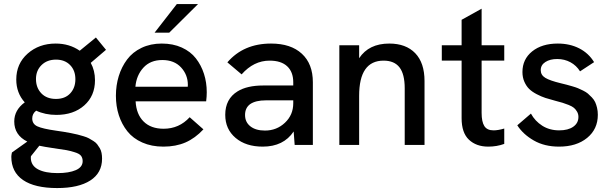

<svg xmlns="http://www.w3.org/2000/svg" viewBox="-20 -717 3022 950"><path d="M263 213.5Q152 213.5 94 173.8Q36 134 36 58.5Q36 51 39 37.5L115 -16.5Q50.5 -48.5 50.5 -116Q50.5 -172.5 102.5 -210.5Q60.5 -257 60.5 -323.5Q60.5 -402 116.8 -451.8Q173 -501.5 255.5 -501.5Q323.5 -501.5 374.5 -466L454.5 -531.5L504.5 -470.5L429 -406Q450 -368 450 -320Q450 -242.5 397 -195.5Q344 -148.5 259 -148.5Q203.5 -148.5 159 -169.5Q139.5 -154.5 139.5 -131Q139.5 -103.5 165 -91.8Q190.5 -80 257 -70.5Q281 -67 295.2 -64.8Q309.5 -62.5 330.5 -58.5Q351.5 -54.5 364 -51.2Q376.5 -48 393.2 -43Q410 -38 420 -32.5Q430 -27 442 -19.5Q454 -12 460.8 -3.2Q467.5 5.5 473.8 16.2Q480 27 482.5 40Q485 53 485 68Q485 138.5 426.8 176Q368.5 213.5 263 213.5ZM132.5 65Q133.5 102.5 168.5 121Q203.5 139.5 265 139.5Q321 139.5 355 124.8Q389 110 389 80.5Q389 64.5 380.8 53.8Q372.5 43 348 35.8Q323.5 28.5 309.5 26Q295.5 23.5 254 17.5Q250.5 17 248.5 16.5Q246.5 16 243.2 15.8Q240 15.5 237.5 15Q202 10 174.5 4L133 56Q132 62.5 132.5 65ZM158 -326Q158 -283 184.5 -255.2Q211 -227.5 257 -227.5Q302 -227.5 327.5 -255Q353 -282.5 353 -325Q353 -368.5 326.8 -395.2Q300.5 -422 257 -422Q213 -422 185.5 -395Q158 -368 158 -326Z M788.5 8.5Q730 8.5 684.2 -11.8Q638.5 -32 610.5 -67Q582.5 -102 568 -146.8Q553.5 -191.5 553.5 -243Q553.5 -294.5 567.5 -340.2Q581.5 -386 608.8 -422.5Q636 -459 680.2 -480.2Q724.5 -501.5 780.5 -501.5Q836 -501.5 879.5 -481.8Q923 -462 949.2 -428.2Q975.5 -394.5 989.2 -351.8Q1003 -309 1003 -260.5Q1003 -239 1000 -215.5H651Q654.5 -151.5 690.5 -115.8Q726.5 -80 789.5 -80Q866.5 -80 918.5 -137L986.5 -77Q945.5 -33 897.8 -12.2Q850 8.5 788.5 8.5ZM650 -288H909L909.5 -297Q909.5 -347 875.8 -383.5Q842 -420 783 -420Q724 -420 689.5 -382.2Q655 -344.5 650 -288ZM745 -555.5 855 -697H960L817.5 -555.5Z M1438 0 1433 -66.5Q1383 8.5 1280 8.5Q1196.5 8.5 1145.5 -34.8Q1094.5 -78 1094.5 -149Q1094.5 -227.5 1155.5 -265Q1202.5 -294 1282 -294H1431V-310Q1431 -361 1401 -389Q1371 -417 1314 -417Q1235.5 -417 1175.5 -349L1105 -408.5Q1185 -501.5 1321 -501.5Q1419 -501.5 1473.5 -451.2Q1528 -401 1528 -310V0ZM1291 -71Q1349 -71 1390 -109.8Q1431 -148.5 1431 -206V-220.5H1296Q1245 -220.5 1218 -202Q1192.5 -183.5 1192.5 -148Q1192.5 -112.5 1219 -91.8Q1245.5 -71 1291 -71Z M1659 0V-493H1757V-429Q1805 -501.5 1906 -501.5Q1988.5 -501.5 2034.5 -453.8Q2080.5 -406 2080.5 -316V0H1982.5V-280Q1982.5 -350 1956.8 -383.5Q1931 -417 1878 -417Q1757 -417 1757 -243V0Z M2396 8.5Q2336.5 8.5 2300.2 -25.8Q2264 -60 2264 -132V-417H2166V-493H2264V-619L2363 -674V-493H2475V-417H2363V-158.5Q2363 -114.5 2376.5 -93.2Q2390 -72 2422 -72Q2444.5 -72 2475 -81V-5Q2438 8.5 2396 8.5Z M2746 8.5Q2674 8.5 2621 -22Q2568 -52.5 2539.5 -97L2607 -155Q2627 -118 2663 -95Q2699 -72 2747 -72Q2791 -72 2816.5 -90Q2842 -108 2842 -138.5Q2842 -153 2835.2 -164.5Q2828.5 -176 2820 -183.2Q2811.5 -190.5 2793.5 -197.8Q2775.5 -205 2763.5 -208.5Q2751.5 -212 2727 -218.5Q2698.5 -226 2678.5 -232.5Q2658.5 -239 2635.5 -251Q2612.5 -263 2598.2 -277Q2584 -291 2574.5 -312.5Q2565 -334 2565 -360.5Q2565 -424 2613.2 -462.8Q2661.5 -501.5 2740 -501.5Q2799 -501.5 2845.8 -477.8Q2892.5 -454 2919.5 -409.5L2850 -364Q2832 -393 2802.5 -409Q2773 -425 2737 -425Q2701.5 -425 2678.5 -410.2Q2655.5 -395.5 2655.5 -370Q2655.5 -345.5 2678.2 -331.8Q2701 -318 2755 -305Q2773.5 -300.5 2783.2 -298Q2793 -295.5 2811 -290.2Q2829 -285 2839.2 -280.8Q2849.5 -276.5 2864.8 -269Q2880 -261.5 2889 -253.8Q2898 -246 2908.5 -235Q2919 -224 2924.8 -211.8Q2930.5 -199.5 2934.2 -183.5Q2938 -167.5 2938 -149Q2938 -78 2885.2 -34.8Q2832.5 8.5 2746 8.5Z"/></svg>

Font: HK Grotesk Medium
Style: Regular
Weight: 500
Designer: Alfredo Marco Pradil
Foundry: Hanken Design Co.
Version: Version 3.001;FEAKit 1.0